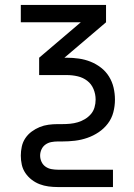

<svg xmlns="http://www.w3.org/2000/svg" viewBox="-20 -540 540 775"><path d="M436 215H213Q194 215 175.5 212.5Q157 210 140 203.5Q123 197 108 185.5Q93 174 82.5 158.5Q72 143 68 125Q64 107 64 88Q64 70 68 51.5Q72 33 82.5 17.5Q93 2 108 -9Q123 -20 140 -27Q157 -34 175.5 -36.5Q194 -39 213 -39H231Q247 -39 263 -40.5Q279 -42 294 -46.5Q309 -51 322.5 -59Q336 -67 346.5 -79Q357 -91 361.5 -106.5Q366 -122 366 -138Q366 -160 357.5 -180.5Q349 -201 332 -214Q315 -227 293.5 -232Q272 -237 250 -237H138V-307L306 -450H64V-520H408V-450L240 -307H250Q274 -307 298.5 -303.5Q323 -300 345.5 -291Q368 -282 387.5 -267Q407 -252 420 -231Q433 -210 438.5 -186Q444 -162 444 -138Q444 -112 437.5 -87Q431 -62 415.5 -41.5Q400 -21 378.5 -6.5Q357 8 332.5 16.5Q308 25 282.5 28Q257 31 231 31H213Q200 31 187 33.5Q174 36 163.5 43.5Q153 51 147.5 63Q142 75 142 88Q142 101 147.5 113Q153 125 163.5 132.5Q174 140 187 142.5Q200 145 213 145H436Z"/></svg>

Font: Moesevka
Style: Regular
Weight: 400
Monospace: yes
Designer: Belleve Invis
Foundry: Belleve Invis
Version: Version 32.5.0; ttfautohint (v1.8.4)